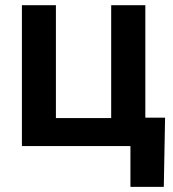

<svg xmlns="http://www.w3.org/2000/svg" viewBox="-20 -560 665 736"><path d="M64 0V-540H194.3V-107.4H406.2V-540H537.1V0ZM480 156.2V0H439.5V-108.9H612.8L607.9 156.2Z"/></svg>

Font: V-Inter
Style: SemiBold-600
Weight: 600
Designer: Rasmus Andersson
Foundry: rsms
Version: Version 4.000;git-4146feb